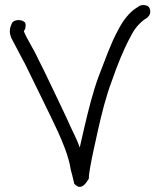

<svg xmlns="http://www.w3.org/2000/svg" viewBox="-20 -737 638 763"><path d="M23 -634C17 -618 18 -603 24 -589V-588C41 -554 63 -515 81 -480C109 -422 181 -277 211 -212C222 -187 231 -166 238 -147C248 -120 258 -88 261 -63L267 -41C269 -31 273 -16 275 -7C283 1 291 9 305 4C320 -3 328 -20 333 -27C333 -40 335 -53 338 -70C346 -118 358 -166 369 -218C384 -285 401 -354 425 -417C446 -478 471 -540 498 -590C509 -612 519 -626 529 -637C539 -647 547 -655 553 -659L566 -667V-668C581 -680 579 -699 571 -710C564 -716 550 -720 535 -714L523 -706H522C491 -685 467 -653 448 -615C419 -562 397 -497 373 -436C349 -372 331 -298 315 -230C308 -201 303 -177 297 -151C288 -177 275 -202 262 -230C246 -267 173 -419 156 -454L131 -504C114 -542 90 -576 75 -612V-613L81 -625V-628C82 -632 83 -639 80 -646C71 -661 37 -661 28 -646Z"/></svg>

Font: Stray Cat
Style: Bd
Weight: 700
Version: Version 1.0